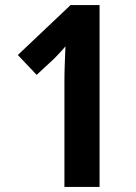

<svg xmlns="http://www.w3.org/2000/svg" viewBox="-20 -734 534 754"><path d="M371 0H233V-418Q233 -449 234.5 -486Q236 -523 237 -552Q236 -550 222 -534.5Q208 -519 194 -505L124 -440L50 -518L257 -714H371Z"/></svg>

Font: Noto Sans Gujarati Condensed
Style: Bold
Weight: 700
Width: 3
Designer: Jelle Bosma - Monotype Design Team, Universal Thirst
Foundry: Monotype Imaging Inc.
Version: Version 2.106; ttfautohint (v1.8.4.7-5d5b)